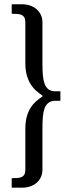

<svg xmlns="http://www.w3.org/2000/svg" viewBox="-20 -784 325 888"><path d="M176.3 -341.8Q161.1 -352.1 147 -364.5Q132.8 -377 122.1 -394Q111.3 -411.1 104.5 -434.1Q97.7 -457 97.2 -488.8V-680.2Q97.2 -694.8 92.8 -702.9Q88.4 -710.9 80.1 -714.8Q71.8 -718.8 60.1 -719.5Q48.3 -720.2 34.2 -720.2V-764.2H82Q101.6 -764.2 118.7 -758.5Q135.7 -752.9 148.7 -741.9Q161.6 -731 168.9 -715.3Q176.3 -699.7 176.3 -680.2V-487.8Q176.3 -459.5 178.2 -436.5Q180.2 -413.6 186 -397.2Q191.9 -380.9 203.4 -371.6Q214.8 -362.3 233.9 -361.8H259.3V-317.9H233.9Q214.8 -316.9 203.4 -307.9Q191.9 -298.8 186 -282.7Q180.2 -266.6 178.2 -243.7Q176.3 -220.7 176.3 -191.9V0Q176.3 20 168.9 35.6Q161.6 51.3 148.7 62Q135.7 72.8 118.7 78.4Q101.6 84 82 84H34.2V40Q48.3 40 60.1 39.3Q71.8 38.6 80.1 34.7Q88.4 30.8 92.8 22.7Q97.2 14.6 97.2 0V-190.9Q97.7 -222.7 104.2 -245.8Q110.8 -269 121.8 -286.1Q132.8 -303.2 146.7 -315.4Q160.6 -327.6 176.3 -337.9Z"/></svg>

Font: Federo
Style: Regular
Weight: 400
Designer: Olexa M. Volochay | Cyreal.org
Foundry: Olexa M. Volochay | Cyreal.org
Version: Version 1.000